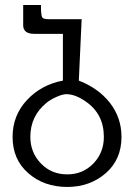

<svg xmlns="http://www.w3.org/2000/svg" viewBox="-20 -740 531 760"><path d="M391.1 -198.2Q391.1 -288.6 319.8 -337.9Q278.3 -367.2 242.2 -367.2Q227.5 -367.2 202.6 -356Q178.2 -344.7 164.1 -333Q100.1 -280.8 100.1 -198.2Q100.1 -136.2 142.1 -92.8Q183.6 -49.8 246.1 -49.8Q308.1 -49.8 349.6 -92.8Q391.1 -135.7 391.1 -198.2ZM460.9 -198.2Q460.9 -108.9 398.9 -54.7Q335.9 0 246.1 0Q154.3 0 92.3 -54.2Q29.8 -108.4 29.8 -197.8Q29.8 -283.2 86.9 -344.2Q143.6 -404.8 229 -420.9V-606H116.2Q71.8 -606 71.8 -640.1V-720.2H142.1Q142.1 -681.2 146.5 -672.4Q150.4 -664.1 170.9 -664.1H303.2L292 -420.9Q369.1 -391.1 414.6 -333.5Q460.9 -274.4 460.9 -198.2Z"/></svg>

Font: Miedinger*
Style: Book
Weight: 400
Version: Version 001.000